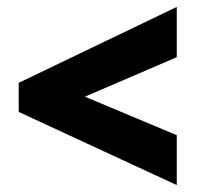

<svg xmlns="http://www.w3.org/2000/svg" viewBox="-20 -638 569 554"><path d="M490 -104 34 -315V-399L490 -618V-473L225 -359L490 -248Z"/></svg>

Font: Noto Sans Bengali Condensed Black
Style: Regular
Weight: 900
Width: 3
Designer: Joana Ranito - Universal Thirst; Jelle Bosma - Monotype Design Team
Foundry: Universal Thirst ehf.
Version: Version 3.000; ttfautohint (v1.8.4.7-5d5b)